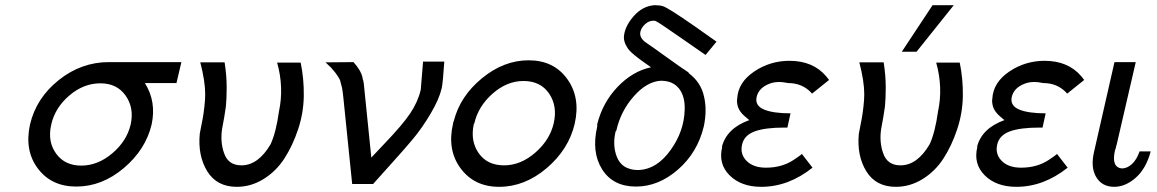

<svg xmlns="http://www.w3.org/2000/svg" viewBox="-20 -713 4472 742"><path d="M96 -232Q120 -334 207 -403.5Q294 -473 401 -473H681L662 -392H540Q585 -320 566 -232Q543 -135 458.5 -63.5Q374 8 275 8Q179 8 126.5 -61.5Q74 -131 96 -232ZM178 -232Q178 -231 178 -229L177 -227Q164 -164 197.5 -118.5Q231 -73 294 -73Q358 -73 414 -120.5Q470 -168 485 -232Q499 -296 465.5 -343.5Q432 -391 368 -391Q303 -391 248 -344Q193 -297 178 -232Z M754 -472H848Q856 -421 856 -376Q856 -332 853 -302Q848 -265 838 -213Q831 -163 846 -121Q862 -74 913 -74Q978 -74 1026 -156Q1047 -202 1058 -282Q1078 -375 1051 -471H1142Q1155 -408 1154 -342Q1153 -276 1132 -213Q1111 -150 1079 -100.5Q1047 -51 998.5 -21Q950 9 895 9Q818 9 781 -51Q744 -111 752 -196Q752 -198 756 -217Q760 -236 763.5 -255.5Q767 -275 770 -302Q773 -329 773 -349Q773 -399 754 -472Z M1238 -472Q1256 -472 1292 -472.5Q1328 -473 1346 -473Q1375 -441 1381 -413Q1382 -404 1384 -401L1386 -389Q1388 -374 1415 -104Q1417 -106 1422.5 -112Q1428 -118 1440.5 -131Q1453 -144 1465 -157Q1535 -230 1565 -274.5Q1595 -319 1606 -366Q1607 -373 1615 -475H1697Q1692 -396 1687 -372Q1677 -329 1644 -273.5Q1611 -218 1576 -176Q1554 -149 1491 -79Q1428 -9 1422 -2H1341L1307 -335Q1307 -338 1305 -352.5Q1303 -367 1302 -373L1296 -396Q1294 -406 1287 -416L1276 -432Q1275 -434 1260 -451Z M1731 -236Q1731 -237 1731.5 -239Q1732 -241 1732.5 -243Q1733 -245 1734 -246Q1758 -341 1842.5 -410.5Q1927 -480 2023 -480Q2120 -480 2172 -408Q2224 -336 2201 -235Q2178 -136 2093 -63.5Q2008 9 1909 9Q1813 9 1760 -62.5Q1707 -134 1731 -236ZM1813 -236Q1811 -235 1811 -233Q1797 -168 1830 -121Q1863 -74 1928 -74Q1992 -74 2048.5 -123Q2105 -172 2120 -237Q2135 -303 2102 -351.5Q2069 -400 2003 -400Q1939 -400 1883.5 -351Q1828 -302 1813 -236Z M2288 -224V-233Q2309 -317 2367 -377.5Q2425 -438 2496 -453Q2489 -458 2474 -468.5Q2459 -479 2451 -485Q2443 -491 2432 -500Q2421 -509 2413.5 -517Q2406 -525 2402 -533Q2391 -551 2391 -569Q2393 -609 2428 -649.5Q2463 -690 2510 -693Q2530 -693 2542 -689Q2562 -683 2664 -612L2749 -552L2707 -501H2706L2614 -565Q2521 -630 2513 -632Q2511 -633 2505 -633Q2488 -633 2473.5 -620Q2459 -607 2455 -591Q2449 -566 2480 -546Q2501 -532 2555.5 -492.5Q2610 -453 2641 -433Q2641 -431 2642 -430Q2689 -395 2701 -339Q2713 -287 2700 -225Q2676 -124 2600.5 -58Q2525 8 2438 8Q2349 8 2307 -58.5Q2265 -125 2288 -224ZM2362 -209Q2362 -208 2361 -207Q2360 -206 2359 -205Q2348 -158 2360 -118Q2373 -74 2409 -62Q2428 -55 2451 -56Q2519 -60 2571.5 -133Q2624 -206 2626 -289Q2628 -340 2604 -371Q2587 -392 2561 -398Q2549 -401 2534 -401Q2480 -398 2429.5 -341Q2379 -284 2362 -209Z M2771 -145 2770 -146Q2788 -217 2876 -249Q2871 -252 2866 -257Q2861 -262 2859 -263Q2832 -286 2829 -313Q2827 -322 2829 -333Q2833 -395 2894.5 -436.5Q2956 -478 3031 -478Q3122 -478 3173 -418L3184 -404L3118 -351Q3115 -354 3114 -356Q3079 -392 3026 -392Q2984 -401 2955 -390Q2912 -374 2904 -338Q2897 -305 2932 -290Q2967 -275 3035 -275L3023 -220H3012Q2936 -220 2896 -205Q2856 -190 2848 -155Q2839 -118 2865 -91.5Q2891 -65 2940 -65Q3002 -65 3047 -95L3066 -108Q3069 -110 3073.5 -113.5Q3078 -117 3079 -118L3120 -65Q3027 9 2922 9Q2844 9 2799.5 -35.5Q2755 -80 2771 -145Z M3465 -513 3584 -693H3666L3522 -513ZM3301 -472H3395Q3403 -421 3403 -376Q3403 -332 3400 -302Q3395 -265 3385 -213Q3378 -163 3393 -121Q3409 -74 3460 -74Q3525 -74 3573 -156Q3594 -202 3605 -282Q3625 -375 3598 -471H3689Q3702 -408 3701 -342Q3700 -276 3679 -213Q3658 -150 3626 -100.5Q3594 -51 3545.5 -21Q3497 9 3442 9Q3365 9 3328 -51Q3291 -111 3299 -196Q3299 -198 3303 -217Q3307 -236 3310.5 -255.5Q3314 -275 3317 -302Q3320 -329 3320 -349Q3320 -399 3301 -472Z M3757 -145 3756 -146Q3774 -217 3862 -249Q3857 -252 3852 -257Q3847 -262 3845 -263Q3818 -286 3815 -313Q3813 -322 3815 -333Q3819 -395 3880.5 -436.5Q3942 -478 4017 -478Q4108 -478 4159 -418L4170 -404L4104 -351Q4101 -354 4100 -356Q4065 -392 4012 -392Q3970 -401 3941 -390Q3898 -374 3890 -338Q3883 -305 3918 -290Q3953 -275 4021 -275L4009 -220H3998Q3922 -220 3882 -205Q3842 -190 3834 -155Q3825 -118 3851 -91.5Q3877 -65 3926 -65Q3988 -65 4033 -95L4052 -108Q4055 -110 4059.5 -113.5Q4064 -117 4065 -118L4106 -65Q4013 9 3908 9Q3830 9 3785.5 -35.5Q3741 -80 3757 -145Z M4208 -126 4287 -473H4368L4369 -472L4295 -152Q4293 -150 4293 -144L4289 -132Q4274 -67 4315 -62Q4336 -62 4354.5 -79Q4373 -96 4384 -128H4427Q4409 -61 4369 -26Q4329 9 4286 9Q4239 9 4216.5 -28.5Q4194 -66 4208 -126Z"/></svg>

Font: Coval
Style: Light Italic
Weight: 300
Foundry: Context Ltd
Version: Version 001.000